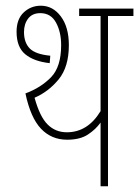

<svg xmlns="http://www.w3.org/2000/svg" viewBox="-20 -652 487 672"><path d="M358 0V-596H447V-622H257V-596H332V-263Q287 -189 214 -189Q174 -189 146.5 -216.5Q119 -244 101 -310Q150 -331 185.5 -374.5Q221 -418 221 -494Q221 -557 193 -594.5Q165 -632 123 -632Q88 -632 63 -608.5Q38 -585 38 -541Q38 -487 68.5 -462Q99 -437 154 -431L156 -457Q104 -462 84 -482.5Q64 -503 64 -540Q64 -568 78.5 -587Q93 -606 121 -606Q158 -606 176 -573Q194 -540 194 -494Q194 -418 158.5 -381.5Q123 -345 69 -325Q87 -240 123.5 -201.5Q160 -163 215 -163Q260 -163 287.5 -181Q315 -199 332 -223V0Z"/></svg>

Font: Noto Sans Devanagari Extra Condensed Thin
Style: Regular
Weight: 250
Width: 2
Designer: Monotype Design Team
Foundry: Monotype Imaging Inc.
Version: 1.000